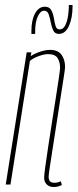

<svg xmlns="http://www.w3.org/2000/svg" viewBox="-20 -740 311 770"><path d="M87 -530H106L103 -515Q114 -522 127 -527.5Q140 -533 154 -536.5Q168 -540 180 -540Q213 -540 227 -520Q241 -500 241 -471Q241 -465 236 -432.5Q231 -400 223.5 -352.5Q216 -305 208 -252.5Q200 -200 192.5 -152.5Q185 -105 180 -72Q175 -39 175 -31Q175 -20 180 -13.5Q185 -7 199 -7Q204 -7 209.5 -8Q215 -9 224 -13L228 2Q218 7 210 8.5Q202 10 194 10Q184 10 175.5 5.5Q167 1 162 -7.5Q157 -16 157 -28Q157 -37 161.5 -71Q166 -105 173.5 -153Q181 -201 189 -253Q197 -305 204.5 -352Q212 -399 216.5 -430.5Q221 -462 221 -468Q221 -491 211 -507Q201 -523 172 -523Q163 -523 149.5 -519.5Q136 -516 123 -510Q110 -504 100 -496L22 0H3ZM106 -604Q106 -606 106 -607.5Q106 -609 106 -610.5Q106 -612 106 -614Q106 -616 106 -617Q106 -659 120.5 -686Q135 -713 160 -713Q178 -713 185.5 -699.5Q193 -686 196 -667.5Q199 -649 203 -635.5Q207 -622 219 -622Q234 -622 242 -639Q250 -656 253 -677.5Q256 -699 256 -712Q256 -714 256 -716Q256 -718 256 -720H271Q271 -719 271 -718Q271 -717 271 -715Q271 -668 256.5 -636Q242 -604 216 -604Q200 -604 193.5 -618Q187 -632 183.5 -650.5Q180 -669 175 -683Q170 -697 157 -697Q142 -697 131.5 -674Q121 -651 121 -614Q121 -613 121 -611.5Q121 -610 121 -609Q121 -608 121 -606.5Q121 -605 121 -604Z"/></svg>

Font: Georama
Style: Italic
Weight: 400
Width: 2
Italic angle: -9°
Designer: Jean-Baptiste Levee
Foundry: Production Type
Version: Version 1.000